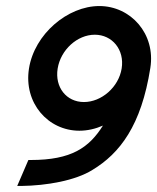

<svg xmlns="http://www.w3.org/2000/svg" viewBox="-20 -605 520 636"><path d="M76 -378C58 -264 139 -172 243 -172C269 -172 296 -178 321 -189C275 -116 217 -75 82 -75H74L37 11H50C135 10 230 -7 286 -42C377 -97 448 -189 478 -380C496 -493 413 -585 309 -585C204 -585 94 -492 76 -378ZM171 -378C181 -440 236 -490 294 -490C352 -490 393 -440 383 -378C373 -316 316 -267 258 -267C200 -267 161 -316 171 -378Z"/></svg>

Font: Charger Pro
Style: ExBdNarObl
Weight: 400
Designer: Jasper
Foundry: Cannot Into Space Fonts
Version: Version 1.09